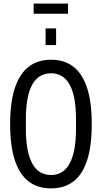

<svg xmlns="http://www.w3.org/2000/svg" viewBox="-20 -1029 563 1061"><path d="M262 12Q188 12 138 -26.5Q88 -65 62 -143.5Q36 -222 36 -343Q36 -464 62 -542.5Q88 -621 138 -660Q188 -699 262 -699Q336 -699 386 -660Q436 -621 461.5 -542.5Q487 -464 487 -343Q487 -222 461.5 -143.5Q436 -65 386 -26.5Q336 12 262 12ZM262 -62Q296 -62 321.5 -77.5Q347 -93 364.5 -125Q382 -157 391 -204.5Q400 -252 400 -318V-370Q400 -435 391 -483Q382 -531 364.5 -562Q347 -593 321.5 -608.5Q296 -624 262 -624Q228 -624 202 -608.5Q176 -593 158.5 -562Q141 -531 132 -483Q123 -435 123 -370V-318Q123 -252 132 -204.5Q141 -157 158.5 -125Q176 -93 202 -77.5Q228 -62 262 -62ZM232 -780V-872H290V-780ZM166 -953V-1009H356V-953Z"/></svg>

Font: Archivo ExtraCondensed
Style: Regular
Weight: 400
Width: 2
Designer: Hector Gatti
Foundry: Omnibus-Type
Version: Version 2.001